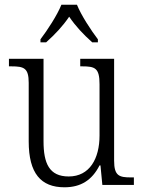

<svg xmlns="http://www.w3.org/2000/svg" viewBox="-20 -786 610 816"><path d="M152 -619V-606H176C215 -641 246 -674 274 -715C302 -674 333 -641 372 -606H396V-619C367 -657 325 -721 307 -766H241C223 -721 181 -657 152 -619ZM254 10C323 10 371 -20 403 -83H407L415 0H549V-32H537C487 -32 465 -38 465 -103V-536H321V-504H329C384 -504 403 -497 403 -428V-210C403 -112 361 -36 272 -36C189 -36 165 -92 165 -186V-536H18V-504H28C82 -504 102 -497 102 -434V-185C102 -49 154 10 254 10Z"/></svg>

Font: Noto Serif Thai SemiCondensed Light
Style: Regular
Weight: 300
Width: 4
Designer: Monotype Design Team
Foundry: Monotype Imaging Inc.
Version: Version 2.002